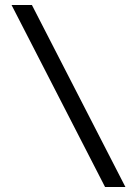

<svg xmlns="http://www.w3.org/2000/svg" viewBox="-20 -672 545 764"><path d="M26 -652 398 72H479L107 -652Z"/></svg>

Font: Charger Sport
Style: Df
Weight: 400
Designer: Jasper
Foundry: Cannot Into Space Fonts
Version: Version 1.1